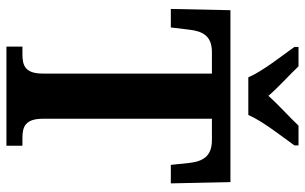

<svg xmlns="http://www.w3.org/2000/svg" viewBox="-200 -772 971 612"><g transform="rotate(90 286.0 -465.5)"><path d="M226 -771H346C365 -816 416 -880 443 -918V-931H380C356 -905 312 -866 285 -835C259 -866 215 -905 191 -931H129V-918C156 -880 207 -816 226 -771ZM128 0H444V-51H420C384 -51 358 -59 358 -117V-655H426C478 -655 494 -626 499 -582L505 -524H564L560 -714H12L8 -524H67L74 -582C79 -626 94 -655 146 -655H214V-116C214 -59 188 -51 152 -51H128Z"/></g></svg>

Font: Noto Serif Devanagari Condensed
Style: Bold
Weight: 700
Width: 3
Designer: Universal Thirst, Indian Type Foundry and the Monotype Design Team
Foundry: Monotype Imaging Inc.
Version: Version 2.004